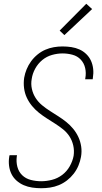

<svg xmlns="http://www.w3.org/2000/svg" viewBox="-20 -989 540 1017"><path d="M198 8Q174 8 150.5 4.5Q127 1 106 -8Q85 -17 68 -32Q51 -47 41 -67Q31 -87 28 -111Q25 -135 29 -159Q29 -161 29.5 -163Q30 -165 31 -167H70Q70 -165 69.5 -163.5Q69 -162 69 -161Q65 -132 72 -105.5Q79 -79 97.5 -61Q116 -43 143 -36Q170 -29 198 -29Q226 -29 255.5 -36.5Q285 -44 309.5 -62.5Q334 -81 349.5 -108.5Q365 -136 370 -164Q374 -192 368 -218.5Q362 -245 348 -266.5Q334 -288 314 -304Q294 -320 272 -334Q250 -348 228 -362Q206 -376 186 -392Q166 -408 149.5 -428Q133 -448 122 -471.5Q111 -495 107.5 -522Q104 -549 108 -577Q112 -600 121 -622Q130 -644 144.5 -664Q159 -684 178.5 -700Q198 -716 220 -725.5Q242 -735 265 -739Q288 -743 311 -743Q335 -743 358 -739.5Q381 -736 401 -727Q421 -718 437 -702.5Q453 -687 462 -667Q471 -647 473.5 -624Q476 -601 472 -577Q472 -575 471.5 -573Q471 -571 471 -569H431Q431 -570 431.5 -572Q432 -574 432 -575Q437 -603 431 -629Q425 -655 407.5 -673.5Q390 -692 364 -699Q338 -706 311 -706Q284 -706 255.5 -698Q227 -690 204 -671Q181 -652 166.5 -625.5Q152 -599 148 -571Q143 -544 149 -517.5Q155 -491 169 -469.5Q183 -448 203 -431.5Q223 -415 245 -401Q267 -387 289 -373Q311 -359 331 -343Q351 -327 367.5 -307Q384 -287 395 -263.5Q406 -240 410 -213Q414 -186 409 -158Q405 -135 395.5 -112Q386 -89 370.5 -69Q355 -49 335 -33.5Q315 -18 292 -8.5Q269 1 245 4.5Q221 8 198 8ZM321 -803 296 -827 437 -969 468 -941Z"/></svg>

Font: Iosevka SS04 XLt Obl
Style: Regular
Weight: 200
Italic angle: -9°
Monospace: yes
Designer: Belleve Invis
Foundry: Belleve Invis
Version: Version 19.0.0; ttfautohint (v1.8.4)